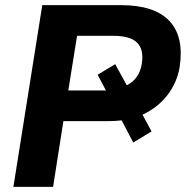

<svg xmlns="http://www.w3.org/2000/svg" viewBox="-20 -725 721 745"><path d="M32 0 144 -705H450Q579 -705 637 -644Q695 -583 677 -464Q667 -405 630 -356.5Q593 -308 533 -280L568 -215L497 -172L452 -258Q427 -255 400 -255H226L186 0ZM245 -374H391L359 -435L427 -476L472 -394Q521 -419 530 -477Q539 -532 512.5 -559Q486 -586 420 -586H279Z"/></svg>

Font: Mulish ExtraBold
Style: Italic
Weight: 800
Italic angle: -9°
Designer: Vernon Adams
Foundry: Vernon Adams
Version: Version 3.603; ttfautohint (v1.8.3)